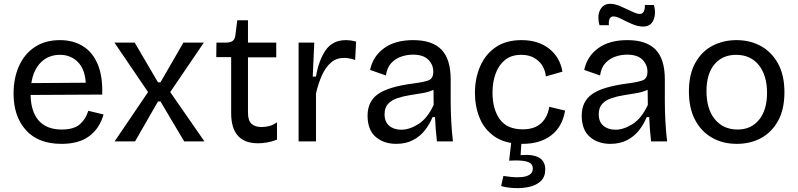

<svg xmlns="http://www.w3.org/2000/svg" viewBox="-20 -740 4177 1005"><path d="M302 13Q180 13 115.5 -59Q51 -131 51 -250Q51 -331 79.5 -394.5Q108 -458 162.5 -494Q217 -530 294 -530Q362 -530 413 -499Q464 -468 491 -405Q518 -342 515 -245L140 -243Q142 -154 183.5 -108Q225 -62 303 -62Q367 -62 398.5 -90Q430 -118 442 -160L522 -141Q502 -69 448 -28Q394 13 302 13ZM294 -453Q234 -453 194.5 -414Q155 -375 144 -305L429 -307Q424 -380 386.5 -416.5Q349 -453 294 -453Z M580 0 755 -258 579 -517H685L807 -309H820L940 -517H1047L871 -258L1050 0H944L820 -209H807L687 0Z M1331 10Q1190 10 1190 -148V-441H1112L1113 -517H1162Q1186 -517 1197.5 -525.5Q1209 -534 1212 -555L1222 -634H1278V-517H1426V-440H1278V-150Q1278 -110 1296 -92.5Q1314 -75 1350 -75Q1368 -75 1388.5 -80Q1409 -85 1430 -100V-9Q1401 2 1376.5 6Q1352 10 1331 10Z M1543 0V-517H1625L1617 -339H1634Q1648 -424 1684.5 -477Q1721 -530 1791 -530Q1802 -530 1814.5 -528.5Q1827 -527 1844 -522L1839 -426Q1807 -437 1781 -437Q1741 -437 1712.5 -412.5Q1684 -388 1665 -345.5Q1646 -303 1634 -251V0Z M2054 13Q1989 13 1946.5 -23.5Q1904 -60 1904 -135Q1904 -209 1958.5 -247.5Q2013 -286 2143 -303Q2198 -310 2223 -319.5Q2248 -329 2248 -365Q2248 -401 2222 -427.5Q2196 -454 2141 -454Q2111 -454 2081 -444Q2051 -434 2028.5 -410.5Q2006 -387 2000 -345L1917 -374Q1932 -445 1990 -487.5Q2048 -530 2143 -530Q2242 -530 2290.5 -480.5Q2339 -431 2339 -324V-209Q2339 -162 2342 -104.5Q2345 -47 2351 0H2267Q2260 -61 2257 -127H2244Q2229 -90 2204 -58Q2179 -26 2141.5 -6.5Q2104 13 2054 13ZM2081 -61Q2123 -61 2170 -90.5Q2217 -120 2250 -191L2249 -270Q2224 -258 2191 -252.5Q2158 -247 2123.5 -241.5Q2089 -236 2059.5 -226Q2030 -216 2011.5 -196.5Q1993 -177 1993 -142Q1993 -102 2017.5 -81.5Q2042 -61 2081 -61Z M2715 13Q2625 13 2570 -24.5Q2515 -62 2490.5 -123Q2466 -184 2466 -253Q2466 -329 2493 -392Q2520 -455 2574 -492.5Q2628 -530 2710 -530Q2797 -530 2854 -485.5Q2911 -441 2924 -365L2837 -340Q2835 -368 2820.5 -393.5Q2806 -419 2778 -436Q2750 -453 2708 -453Q2657 -453 2624 -426.5Q2591 -400 2574.5 -355.5Q2558 -311 2558 -255Q2558 -169 2596 -116Q2634 -63 2716 -63Q2778 -63 2812.5 -95Q2847 -127 2855 -181L2938 -161Q2923 -75 2864.5 -31Q2806 13 2715 13ZM2603 234 2615 181Q2633 184 2658.5 186.5Q2684 189 2709.5 187Q2735 185 2752 174.5Q2769 164 2769 142Q2769 130 2761.5 119.5Q2754 109 2727.5 103.5Q2701 98 2645 101L2657 -3H2710L2705 72Q2834 61 2834 147Q2834 186 2810.5 208Q2787 230 2751 238Q2715 246 2675 244.5Q2635 243 2603 234Z M3175 13Q3110 13 3067.5 -23.5Q3025 -60 3025 -135Q3025 -209 3079.5 -247.5Q3134 -286 3264 -303Q3319 -310 3344 -319.5Q3369 -329 3369 -365Q3369 -401 3343 -427.5Q3317 -454 3262 -454Q3232 -454 3202 -444Q3172 -434 3149.5 -410.5Q3127 -387 3121 -345L3038 -374Q3053 -445 3111 -487.5Q3169 -530 3264 -530Q3363 -530 3411.5 -480.5Q3460 -431 3460 -324V-209Q3460 -162 3463 -104.5Q3466 -47 3472 0H3388Q3381 -61 3378 -127H3365Q3350 -90 3325 -58Q3300 -26 3262.5 -6.5Q3225 13 3175 13ZM3202 -61Q3244 -61 3291 -90.5Q3338 -120 3371 -191L3370 -270Q3345 -258 3312 -252.5Q3279 -247 3244.5 -241.5Q3210 -236 3180.5 -226Q3151 -216 3132.5 -196.5Q3114 -177 3114 -142Q3114 -102 3138.5 -81.5Q3163 -61 3202 -61ZM3346 -601Q3319 -601 3289 -614Q3259 -627 3233 -640.5Q3207 -654 3191 -654Q3164 -654 3167 -608H3118Q3105 -657 3121.5 -688.5Q3138 -720 3174 -720Q3199 -720 3229.5 -706.5Q3260 -693 3287 -680Q3314 -667 3329 -667Q3344 -667 3350.5 -681.5Q3357 -696 3355 -714H3403Q3415 -669 3400.5 -635Q3386 -601 3346 -601Z M3837 13Q3763 13 3706.5 -19.5Q3650 -52 3618 -113Q3586 -174 3586 -261Q3586 -351 3619.5 -411Q3653 -471 3709.5 -500.5Q3766 -530 3835 -530Q3907 -530 3963.5 -498.5Q4020 -467 4053 -406.5Q4086 -346 4086 -257Q4086 -168 4053 -108Q4020 -48 3964 -17.5Q3908 13 3837 13ZM3841 -62Q3912 -62 3953.5 -113.5Q3995 -165 3995 -254Q3995 -345 3952 -399Q3909 -453 3833 -453Q3762 -453 3720 -403.5Q3678 -354 3678 -263Q3678 -169 3722 -115.5Q3766 -62 3841 -62Z"/></svg>

Font: Bricolage Grotesque 12pt
Style: Regular
Weight: 400
Designer: Mathieu Triay
Foundry: Atelier Triay
Version: Version 1.001; ttfautohint (v1.8.4.7-5d5b);gftools[0.9.33.de